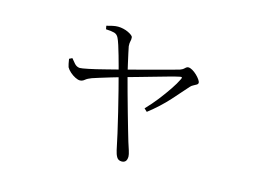

<svg xmlns="http://www.w3.org/2000/svg" viewBox="-84 -685 1169 882"><g transform="rotate(15 500.0 -244.0)"><path d="M553 53Q537 53 529.5 40.5Q522 28 518 9Q512 -22 501.5 -67.5Q491 -113 479 -163Q467 -213 455.5 -257.5Q444 -302 436 -332Q433 -344 427 -366Q421 -388 414 -413Q407 -438 400 -459.5Q393 -481 388 -491Q381 -506 367 -510Q353 -514 327 -515L324 -531Q338 -535 352 -538Q366 -541 378 -541Q390 -541 403 -538Q416 -535 426.5 -530Q437 -525 444 -519.5Q451 -514 451 -509Q452 -499 449.5 -491Q447 -483 448 -467Q450 -457 454.5 -435.5Q459 -414 465 -388.5Q471 -363 476 -341Q486 -303 498 -259.5Q510 -216 522 -173.5Q534 -131 544 -96.5Q554 -62 560 -42Q566 -24 572 -5Q578 14 578 23Q578 53 553 53ZM592 -210Q620 -239 644.5 -270.5Q669 -302 688.5 -331Q708 -360 718 -381Q723 -390 720.5 -392Q718 -394 710 -392Q695 -389 664 -380.5Q633 -372 595 -361Q557 -350 521 -340Q485 -330 460 -323Q436 -316 407 -307.5Q378 -299 354.5 -291.5Q331 -284 322 -281Q303 -274 293 -265.5Q283 -257 271 -257Q262 -257 249 -263.5Q236 -270 224 -280.5Q212 -291 206 -302Q204 -308 202 -317.5Q200 -327 198 -340L212 -347Q220 -337 230.5 -325Q241 -313 256 -312Q265 -312 296.5 -318.5Q328 -325 370.5 -336Q413 -347 453 -357Q477 -363 513.5 -373Q550 -383 588.5 -393Q627 -403 658 -411.5Q689 -420 703 -424Q715 -428 723 -436Q731 -444 738 -444Q747 -444 758 -437.5Q769 -431 779 -421.5Q789 -412 795.5 -402.5Q802 -393 802 -388Q802 -382 796 -378Q790 -374 781.5 -370Q773 -366 767 -359Q743 -331 701 -284.5Q659 -238 606 -197Z"/></g></svg>

Font: Noto Serif SC ExtraLight ExtraLight
Style: Regular
Weight: 250
Version: Version 2.002-H1;hotconv 1.1.0;makeotfexe 2.6.0